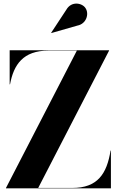

<svg xmlns="http://www.w3.org/2000/svg" viewBox="-20 -1023 652 1043"><path d="M400.5 -884C448.5 -893 466 -947 444.5 -979C426.5 -1007 368.5 -1019 340.5 -970.5L258 -845L259 -843.5ZM32.5 -750V-565H34.5C54.5 -672 105.5 -748 242.5 -748H397.5L12.5 -2V0H582.5V-205H580.5C560.5 -78 509.5 -2 372.5 -2H187.5L572.5 -748V-750Z"/></svg>

Font: Bodoni* 96pt
Style: Bold
Weight: 700
Version: Version 2.3